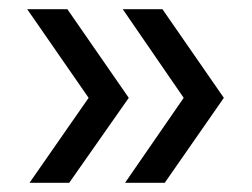

<svg xmlns="http://www.w3.org/2000/svg" viewBox="-20 -502 545 416"><path d="M251 -106 378 -290 246 -482H332L465 -290L337 -106ZM44 -106 172 -290 39 -482H126L259 -290L130 -106Z"/></svg>

Font: Alumni Sans SemiBold
Style: Regular
Weight: 600
Designer: Robert E. Leuschke
Foundry: Robert E. Leuschke
Version: Version 1.018